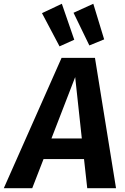

<svg xmlns="http://www.w3.org/2000/svg" viewBox="-67 -999 664 1019"><path d="M327.1 -788.1 249 -752.9 155.8 -929.2 261.2 -979ZM485.8 -790 407.2 -757.8 323.2 -931.2 428.2 -979ZM396 0 378.9 -154.8H164.1L104 0H-46.9L259.8 -691.9H437L548.8 0ZM206.1 -264.2H367.2L332 -589.8Z"/></svg>

Font: FiraGO SemiBold
Style: Italic
Weight: 600
Italic angle: -8°
Designer: bBox Type GmbH
Foundry: bBox Type GmbH
Version: Version 1.001;PS 001.001;hotconv 1.0.88;makeotf.lib2.5.64775